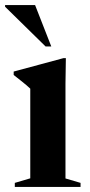

<svg xmlns="http://www.w3.org/2000/svg" viewBox="-33 -738 356 758"><path d="M227 -508.5 225.5 -407.5V-33.5L285 -16V0H25.5V-16L86.5 -34V-388Q80.5 -394 71 -402Q61.5 -410 48.8 -420Q36 -430 21 -442V-455.5L217.5 -508.5ZM169.5 -554.5H147L-13 -711.5V-718H105.5Z"/></svg>

Font: Newsreader 60pt SemiBold
Style: Regular
Weight: 600
Designer: Hugues Gentile
Foundry: Production Type
Version: Version 1.003